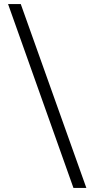

<svg xmlns="http://www.w3.org/2000/svg" viewBox="-20 -822 468 952"><path d="M344.2 109.9 20 -801.8H83L408.2 109.9Z"/></svg>

Font: Literata Book
Style: Regular
Weight: 400
Designer: Latin by Veronika Burian and Jose Scaglione. Greek by Irene Vlachou. Cyrillic by Vera Evstafieva
Foundry: TypeTogether
Version: Version 2.003;PS 002.003;hotconv 1.0.88;makeotf.lib2.5.64775